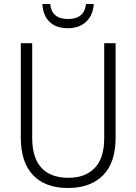

<svg xmlns="http://www.w3.org/2000/svg" viewBox="-20 -930 682 960"><path d="M558 -240Q558 -117 495 -53.5Q432 10 320 10Q206 10 145 -54.5Q84 -119 84 -242V-714H141V-242Q141 -140 187.5 -90.5Q234 -41 322 -41Q407 -41 454 -90.5Q501 -140 501 -238V-714H558ZM449 -910Q445 -854 411 -821.5Q377 -789 319 -789Q261 -789 228 -820.5Q195 -852 192 -910H231Q238 -835 320 -835Q402 -835 410 -910Z"/></svg>

Font: Noto Sans Thai Looped SemiCondensed Light
Style: Regular
Weight: 300
Width: 4
Designer: Sasikarn Vongin, Ben Mitchell
Foundry: The Fontpad Ltd
Version: Version 1.001; ttfautohint (v1.8.4.7-5d5b)